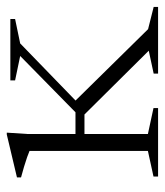

<svg xmlns="http://www.w3.org/2000/svg" viewBox="20 -506 486 566"><g transform="rotate(-90 263.0 -223.0)"><path d="M208.5 -217H137.5V-243.5H215L381 -406.5L309 -421.5V-435.5H490V-421.5L418 -406.5L239.5 -233.5L244 -249L460 -29.5L525.5 -13V0H329V-13L396.5 -27.5ZM155 -446 151 -386.5V-30L227.5 -13.5V0H25.5V-13.5L101 -30V-379Q95.5 -381.5 82.8 -386Q70 -390.5 54.2 -395.2Q38.5 -400 23 -404V-416L149.5 -446Z"/></g></svg>

Font: Newsreader 24pt Light
Style: Regular
Weight: 300
Designer: Hugues Gentile
Foundry: Production Type
Version: Version 1.003